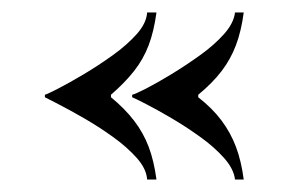

<svg xmlns="http://www.w3.org/2000/svg" viewBox="-20 -460 463 308"><path d="M52 -308V-306H158V-308Q180 -327 195 -346Q210 -365 218.5 -387.5Q227 -410 231 -440H216Q215 -423 199.5 -405.5Q184 -388 161 -371.5Q138 -355 114.5 -341Q91 -327 73.5 -318Q56 -309 52 -308ZM52 -304Q56 -302 73.5 -293Q91 -284 114.5 -270.5Q138 -257 161 -240.5Q184 -224 199.5 -206.5Q215 -189 216 -172H231Q227 -202 218.5 -224.5Q210 -247 195 -266.5Q180 -286 158 -304V-306H52ZM192 -308V-306H298V-308Q321 -327 335.5 -346Q350 -365 358.5 -387.5Q367 -410 371 -440H357Q355 -423 339.5 -405.5Q324 -388 301 -371.5Q278 -355 255 -341Q232 -327 214.5 -318Q197 -309 192 -308ZM192 -304Q197 -302 214.5 -293Q232 -284 255 -270.5Q278 -257 301 -240.5Q324 -224 339.5 -206.5Q355 -189 357 -172H371Q367 -202 358.5 -224.5Q350 -247 335.5 -266.5Q321 -286 298 -304V-306H192Z"/></svg>

Font: Emberly Black
Style: Regular
Weight: 900
Designer: Rajesh Rajput
Foundry: Rajesh Rajput
Version: Version 1.000